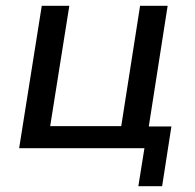

<svg xmlns="http://www.w3.org/2000/svg" viewBox="-20 -511 672 662"><path d="M457 131 478 0H46L124 -491H219L153 -76H398L463 -491H558L493 -75H571L539 131Z"/></svg>

Font: Nunito Sans 10pt Medium
Style: Italic
Weight: 500
Italic angle: -9°
Designer: Vernon Adams
Foundry: Vernon Adams
Version: Version 3.101;gftools[0.9.27]